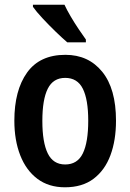

<svg xmlns="http://www.w3.org/2000/svg" viewBox="-20 -786 554 816"><path d="M473 -273Q473 -190 449.5 -126.5Q426 -63 378 -26.5Q330 10 256 10Q187 10 139 -26Q91 -62 66 -126Q41 -190 41 -273Q41 -402 95 -477.5Q149 -553 258 -553Q356 -553 414.5 -481Q473 -409 473 -273ZM160 -272Q160 -181 183 -134Q206 -87 257 -87Q309 -87 332 -134Q355 -181 355 -273Q355 -363 332 -409Q309 -455 257 -455Q206 -455 183 -409Q160 -363 160 -272ZM254 -766Q264 -744 280.5 -716Q297 -688 314.5 -662Q332 -636 345 -618V-606H266Q246 -623 217 -651Q188 -679 161 -708Q134 -737 120 -757V-766Z"/></svg>

Font: Noto Sans Ethiopic Condensed SemiBold
Style: Regular
Weight: 600
Width: 3
Designer: Monotype Design Team
Foundry: Monotype Imaging Inc.
Version: Version 2.102; ttfautohint (v1.8.4.7-5d5b)